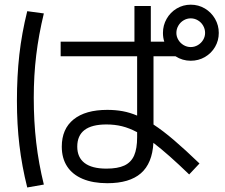

<svg xmlns="http://www.w3.org/2000/svg" viewBox="-20 -786 978 836"><path d="M249 -147.5Q249 -224.6 300.5 -266.1Q352.1 -307.6 447.3 -307.6Q482.9 -307.6 514.4 -301.8Q545.9 -295.9 577.1 -282.7V-541H244.1V-604.5H565.4V-759.8H636.7V-604.5H695.3Q689.5 -622.1 689.5 -642.6Q689.5 -675.8 705.6 -704.1Q721.7 -732.4 749.5 -749Q777.3 -765.6 810.5 -765.6Q844.2 -765.6 872.1 -749Q899.9 -732.4 916.3 -704.1Q932.6 -675.8 932.6 -642.6Q932.6 -609.4 916.3 -581.5Q899.9 -553.7 872.1 -537.6Q844.2 -521.5 810.5 -521.5Q774.4 -521.5 744.1 -541H648.4V-243.7Q689 -217.3 737.3 -176Q785.6 -134.8 848.6 -74.2L803.7 -26.4Q711.4 -115.7 647.9 -164.1Q643.1 -74.7 593.5 -31.5Q543.9 11.7 447.3 11.7Q384.8 11.7 340.1 -7.1Q295.4 -25.9 272.2 -61.5Q249 -97.2 249 -147.5ZM873 -642.6Q873 -659.7 864.5 -674.3Q856 -689 841.6 -697.5Q827.1 -706.1 810.5 -706.1Q793.9 -706.1 779.5 -697.5Q765.1 -689 756.6 -674.3Q748 -659.7 748 -642.6Q748 -626.5 756.6 -612.3Q765.1 -598.1 779.5 -589.6Q793.9 -581.1 810.5 -581.1Q827.1 -581.1 841.6 -589.6Q856 -598.1 864.5 -612.3Q873 -626.5 873 -642.6ZM53.7 -346.7Q53.7 -454.6 64.2 -547.9Q74.7 -641.1 98.6 -737.3L170.9 -727.5Q148.4 -634.3 137.7 -545.7Q127 -457 127 -360.4Q127 -257.3 137.7 -165.5Q148.4 -73.7 170.9 17.6L98.6 30.3Q75.2 -63 64.5 -153.8Q53.7 -244.6 53.7 -346.7ZM443.4 -51.8Q492.7 -51.8 521.7 -65.4Q550.8 -79.1 564 -108.9Q577.1 -138.7 577.1 -188.5V-210.4Q543 -228.5 511.2 -236.3Q479.5 -244.1 443.4 -244.1Q316.4 -244.1 316.4 -147.5Q316.4 -100.6 348.4 -76.2Q380.4 -51.8 443.4 -51.8Z"/></svg>

Font: Pretendard JP
Style: Regular
Weight: 400
Designer: Base glyphs from Inter by Rasmus Andersson; Hangeul glyphs from Noto Sans CJK(Source Han Sans) by Jang Soo-young and Kan
Foundry: Kil Hyung-jin
Version: Version 1.309